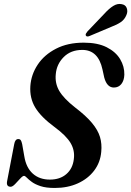

<svg xmlns="http://www.w3.org/2000/svg" viewBox="-20 -922 651 952"><path d="M251.5 10Q208.5 10 181.2 1Q154 -8 138 -19.8Q122 -31.5 113.2 -40.8Q104.5 -50 99 -50Q92.5 -50 80.2 -36.5Q68 -23 55 -9.5Q42 4 33 4Q10.5 4 15 -22.5L50.5 -207.5Q55 -232.5 70.5 -232.5Q79 -232.5 83 -226.8Q87 -221 90 -207L100.5 -147Q109.5 -91 142.5 -61.2Q175.5 -31.5 227.5 -31.5Q277.5 -31.5 309 -58.8Q340.5 -86 346 -132.5Q352 -175.5 330.2 -212.5Q308.5 -249.5 250 -292.5Q183.5 -341.5 155 -388.5Q126.5 -435.5 130.5 -495.5Q134.5 -552.5 167 -601.5Q199.5 -650.5 257.8 -680.5Q316 -710.5 395 -710.5Q464 -710.5 509 -687.8Q554 -665 575.8 -628.5Q597.5 -592 596.5 -551.5Q595.5 -523 581.8 -505.5Q568 -488 544.5 -488Q510.5 -488 497 -537L488 -578Q467 -674.5 388 -674.5Q331 -674.5 295.8 -639Q260.5 -603.5 256.5 -553.5Q252 -508.5 274 -471Q296 -433.5 352 -389.5Q406.5 -348 436 -312.5Q465.5 -277 475.8 -242.8Q486 -208.5 482 -169Q477.5 -116.5 446.8 -76Q416 -35.5 365.8 -12.8Q315.5 10 251.5 10ZM498 -854.5Q520.5 -879.5 541.5 -892.5Q562.5 -905.5 582.5 -901.5Q602.5 -898.5 608.5 -881.8Q614.5 -865 607 -848Q598 -825 578.5 -812Q559 -799 532 -789L424 -743.5Q418.5 -741 413 -741.2Q407.5 -741.5 405.5 -746Q403.5 -750.5 406.2 -755.5Q409 -760.5 413.5 -766Z"/></svg>

Font: Fraunces 144pt S050 SemiBold
Style: Italic
Weight: 600
Italic angle: -16°
Version: Version 1.000; ttfautohint (v1.8.3)